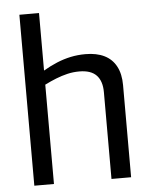

<svg xmlns="http://www.w3.org/2000/svg" viewBox="-53 -784 649 828"><g transform="rotate(-5 271.5 -370.0)"><path d="M62 0V-740H147V-491Q178 -509 207 -521Q236 -533 266.5 -539.5Q297 -546 331 -546Q379 -546 412.5 -529.5Q446 -513 463.5 -480Q481 -447 481 -399V0H396V-376Q396 -424 372 -449Q348 -474 298 -474Q271 -474 246 -468Q221 -462 197 -452.5Q173 -443 147 -430V0Z"/></g></svg>

Font: Georama ExtraCondensed Thin
Style: Regular
Weight: 400
Version: Version 1.001